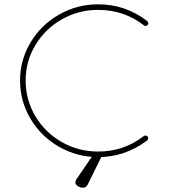

<svg xmlns="http://www.w3.org/2000/svg" viewBox="-20 -730 811 892"><path d="M73.2 -356Q73.2 -451.2 121.8 -532.7Q170.4 -614.3 254.2 -662.1Q337.9 -710 436 -710Q562.5 -710 663.1 -632.8Q667.5 -628.9 668.7 -624Q669.9 -619.1 667 -615.2Q656.2 -604.5 647.9 -612.8Q555.7 -684.1 436 -684.1Q344.7 -684.1 267.3 -640.1Q189.9 -596.2 144.5 -520.5Q99.1 -444.8 99.1 -356Q99.1 -266.1 144.5 -189.9Q189.9 -113.8 267.3 -69.8Q344.7 -25.9 436 -25.9Q554.7 -25.9 647 -97.2Q658.2 -104.5 666 -95.2Q669.4 -91.3 668.5 -86.2Q667.5 -81.1 663.1 -77.1Q559.6 0 436 0Q337.4 -0.5 253.9 -48.3Q170.4 -96.2 121.8 -178Q73.2 -259.8 73.2 -356ZM455.1 -9.8 390.1 122.1Q385.3 132.8 379.9 137.5Q374.5 142.1 364.3 142.1Q352.1 142.1 341.1 134.3Q330.1 126.5 330.1 118.2Q330.1 111.3 335 103L412.1 -9.8Z"/></svg>

Font: Quicksand
Style: Light
Weight: 300
Designer: Andrew Paglinawan
Foundry: Andrew Paglinawan
Version: 1.002